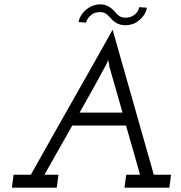

<svg xmlns="http://www.w3.org/2000/svg" viewBox="-20 -870 840 890"><path d="M492 -787Q505 -771 522.5 -762Q540 -753 562 -753Q578 -753 594.5 -758.5Q611 -764 625 -776Q638 -786 648 -801Q658 -816 661 -834Q650 -835 643.5 -835.5Q637 -836 626 -837Q622 -822 614.5 -812.5Q607 -803 598 -798Q588 -792 579 -790Q570 -788 562 -788Q548 -788 537 -793.5Q526 -799 513 -815Q499 -831 482.5 -840.5Q466 -850 444 -850Q429 -850 413 -844.5Q397 -839 383 -828Q369 -818 358.5 -802.5Q348 -787 344 -768Q353 -767 361.5 -766.5Q370 -766 379 -765Q382 -777 388 -785.5Q394 -794 401 -799Q411 -808 422.5 -811Q434 -814 443 -814Q457 -814 467.5 -808.5Q478 -803 492 -787ZM43 -60 35 0H243L251 -60H186L315 -288H564Q581 -231 597 -174Q613 -117 629 -60H565L557 0H765L773 -60H693Q645 -230 597.5 -396Q550 -562 502 -732Q407 -562 312.5 -396Q218 -230 123 -60ZM349 -348Q376 -396 408 -453Q440 -510 463 -554Q467 -561 469.5 -565Q472 -569 482 -592L487 -561L548 -348Z"/></svg>

Font: Josefin Slab Thin SemiBold
Style: Italic
Weight: 600
Italic angle: -12°
Version: Version 2.000